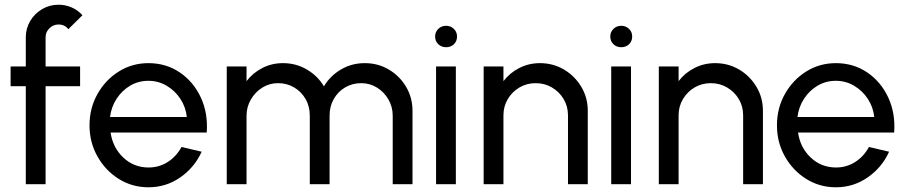

<svg xmlns="http://www.w3.org/2000/svg" viewBox="-20 -782 3847 815"><path d="M173.5 -623.5V-500H320V-416H173.5V0H89.5V-416H25V-500H89.5V-623.5Q89.5 -661.5 108.2 -693Q127 -724.5 158.8 -743.2Q190.5 -762 228.5 -762Q256.5 -762 283 -751Q309.5 -740 330 -717.5L270 -658Q255 -678 228.5 -678Q206 -678 189.8 -662Q173.5 -646 173.5 -623.5Z M610 13Q541 13 484.2 -22.5Q427.5 -58 393.8 -117.8Q360 -177.5 360 -250Q360 -323 393.8 -383Q427.5 -443 484.2 -478.5Q541 -514 610 -514Q685 -514 743.2 -474.5Q801.5 -435 832.5 -368Q863.5 -301 857.5 -219.5H449.5Q458.5 -156 502.8 -113.8Q547 -71.5 610 -71Q655 -71 691.5 -94Q728 -117 750.5 -158L836 -138Q806 -71.5 745.5 -29.2Q685 13 610 13ZM447 -285.5H773Q768.5 -327.5 745.8 -362.2Q723 -397 687.5 -418Q652 -439 610 -439Q567.5 -439 532.8 -418.5Q498 -398 475.2 -363.2Q452.5 -328.5 447 -285.5Z M942.5 0V-500H1026.5V-437.5Q1053 -472.5 1093.2 -493.2Q1133.5 -514 1181 -514Q1236.5 -514 1282.5 -487Q1328.5 -460 1355 -415.5Q1381.5 -460 1427.2 -487Q1473 -514 1528.5 -514Q1584.5 -514 1630.5 -486.8Q1676.5 -459.5 1703.8 -413.5Q1731 -367.5 1731 -311.5V0H1647V-291Q1647 -328 1629 -359.5Q1611 -391 1580.5 -410Q1550 -429 1513 -429Q1476 -429 1445.5 -411.2Q1415 -393.5 1397 -362.2Q1379 -331 1379 -291V0H1295V-291Q1295 -331 1276.8 -362.2Q1258.5 -393.5 1228 -411.2Q1197.5 -429 1160.5 -429Q1123.5 -429 1093.2 -410Q1063 -391 1044.8 -359.5Q1026.5 -328 1026.5 -291V0Z M1831 -500H1915V0H1831ZM1873.5 -581.5Q1854 -581.5 1840.5 -594.2Q1827 -607 1827 -627Q1827 -646.5 1840.5 -659.5Q1854 -672.5 1873.5 -672.5Q1893 -672.5 1906.5 -659.5Q1920 -646.5 1920 -627Q1920 -607 1906.8 -594.2Q1893.5 -581.5 1873.5 -581.5Z M2475 -311.5V0H2391V-292.5Q2391 -330.5 2372.5 -361.5Q2354 -392.5 2322.8 -410.8Q2291.5 -429 2254 -429Q2216 -429 2185 -410.8Q2154 -392.5 2135.5 -361.5Q2117 -330.5 2117 -292.5V0H2033V-500H2117V-437.5Q2143.5 -472.5 2184 -493.2Q2224.5 -514 2272 -514Q2328 -514 2374 -486.8Q2420 -459.5 2447.5 -413.5Q2475 -367.5 2475 -311.5Z M2574.5 -500H2658.5V0H2574.5ZM2617 -581.5Q2597.5 -581.5 2584 -594.2Q2570.5 -607 2570.5 -627Q2570.5 -646.5 2584 -659.5Q2597.5 -672.5 2617 -672.5Q2636.5 -672.5 2650 -659.5Q2663.5 -646.5 2663.5 -627Q2663.5 -607 2650.2 -594.2Q2637 -581.5 2617 -581.5Z M3218.5 -311.5V0H3134.5V-292.5Q3134.5 -330.5 3116 -361.5Q3097.5 -392.5 3066.2 -410.8Q3035 -429 2997.5 -429Q2959.5 -429 2928.5 -410.8Q2897.5 -392.5 2879 -361.5Q2860.5 -330.5 2860.5 -292.5V0H2776.5V-500H2860.5V-437.5Q2887 -472.5 2927.5 -493.2Q2968 -514 3015.5 -514Q3071.5 -514 3117.5 -486.8Q3163.5 -459.5 3191 -413.5Q3218.5 -367.5 3218.5 -311.5Z M3528 13Q3459 13 3402.2 -22.5Q3345.5 -58 3311.8 -117.8Q3278 -177.5 3278 -250Q3278 -323 3311.8 -383Q3345.5 -443 3402.2 -478.5Q3459 -514 3528 -514Q3603 -514 3661.2 -474.5Q3719.5 -435 3750.5 -368Q3781.5 -301 3775.5 -219.5H3367.5Q3376.5 -156 3420.8 -113.8Q3465 -71.5 3528 -71Q3573 -71 3609.5 -94Q3646 -117 3668.5 -158L3754 -138Q3724 -71.5 3663.5 -29.2Q3603 13 3528 13ZM3365 -285.5H3691Q3686.5 -327.5 3663.8 -362.2Q3641 -397 3605.5 -418Q3570 -439 3528 -439Q3485.5 -439 3450.8 -418.5Q3416 -398 3393.2 -363.2Q3370.5 -328.5 3365 -285.5Z"/></svg>

Font: Urbanist Medium
Style: Regular
Weight: 500
Designer: Corey Hu
Foundry: Corey Hu
Version: Version 1.321; ttfautohint (v1.8.4.7-5d5b)